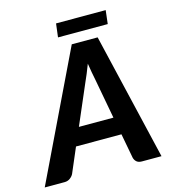

<svg xmlns="http://www.w3.org/2000/svg" viewBox="-167 -960 948 1061"><g transform="rotate(-15 307.0 -430.0)"><path d="M0 0ZM625 0H513Q494 0 483.5 -9Q473 -18 469 -32.5L442.5 -174H182.5L122 -32.5Q115.5 -19.5 102 -9.8Q88.5 0 71 0H-43L306 -725.5H454ZM226 -274.5H423.5L381 -504Q377.5 -522 372.8 -546.2Q368 -570.5 364 -599Q353.5 -570.5 343 -546Q332.5 -521.5 324.5 -503.5ZM252 -859.5H536L527 -782H242.5Z"/></g></svg>

Font: Lato Heavy
Style: Italic
Weight: 800
Italic angle: -7°
Designer: Lukasz Dziedzic
Foundry: tyPoland Lukasz Dziedzic
Version: Version 2.007; 2014-02-27